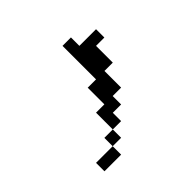

<svg xmlns="http://www.w3.org/2000/svg" viewBox="-177 -1036 1353 1353"><g transform="rotate(-45 500.0 -359.0)"><path d="M417 -109.4V-276.4H500V-442.4H583V-776.4H667V-692.4H833V-609.4H750V-442.4H667V-276.4H583V-192.4H500V-109.4ZM417 -109.4V-26.4H333V-109.4ZM333 -26.4V57.6H167V-26.4Z"/></g></svg>

Font: KH Dot Dougenzaka 12
Style: Regular
Weight: 400
Designer: Original version for X68000 by Keitarou Hiraki (http://hp.vector.co.jp/authors/VA000874/) / TrueType conversion by Homem
Version: Version 1.00.20150527